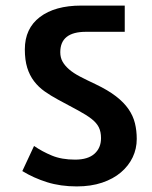

<svg xmlns="http://www.w3.org/2000/svg" viewBox="-20 -657 544 688"><path d="M427 -637V-543H288Q196 -543 196 -470Q196 -451 204 -436.5Q212 -422 227.5 -408.5Q243 -395 267 -382.5Q291 -370 323 -355Q367 -334 395.5 -312Q424 -290 440.5 -266Q457 -242 463.5 -215.5Q470 -189 470 -159Q470 -124 455.5 -93.5Q441 -63 413.5 -39.5Q386 -16 346 -2.5Q306 11 255 11Q197 11 149 -4Q101 -19 60 -44L102 -134Q131 -114 166 -99.5Q201 -85 249 -85Q295 -85 318.5 -106Q342 -127 342 -162Q342 -185 334 -201Q326 -217 308 -231Q290 -245 260.5 -261Q231 -277 188 -300Q162 -314 140 -329.5Q118 -345 102 -366Q86 -387 77.5 -414.5Q69 -442 69 -480Q69 -555 123 -596Q177 -637 271 -637Z"/></svg>

Font: Ek Mukta
Style: Bold
Weight: 700
Designer: Girish Dalvi and Yashodeep Gholap
Foundry: Ek Type
Version: Version 2.538;PS 1.002;hotconv 16.6.51;makeotf.lib2.5.65220;